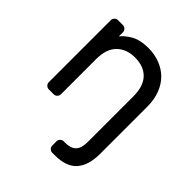

<svg xmlns="http://www.w3.org/2000/svg" viewBox="-206 -662 1020 1020"><g transform="rotate(45 303.5 -152.5)"><path d="M537 50Q537 135 498 180Q459 225 372 225H353Q342 225 334 217Q326 209 326 198V166Q326 155 334 147Q342 139 353 139H362Q388 139 404.5 132.5Q421 126 430 114Q439 102 442.5 85.5Q446 69 446 50V-291Q446 -368 409 -406Q372 -444 306 -444Q243 -444 204.5 -406Q166 -368 166 -291V-27Q166 -16 158 -8Q150 0 139 0H102Q91 0 83 -8Q75 -16 75 -27V-493Q75 -504 83 -512Q91 -520 102 -520H139Q150 -520 158 -512Q166 -504 166 -493V-462Q185 -487 222.5 -508.5Q260 -530 321 -530Q368 -530 408 -514.5Q448 -499 476.5 -470.5Q505 -442 521 -400Q537 -358 537 -306Z"/></g></svg>

Font: Rubik
Style: Regular
Weight: 400
Designer: Hubert & Fischer
Foundry: Hubert & Fischer
Version: Version 1.002; ttfautohint (v1.6)